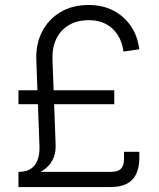

<svg xmlns="http://www.w3.org/2000/svg" viewBox="-20 -757 642 777"><path d="M56.2 -40V-61.5Q100.6 -61.5 121.3 -89.4Q142.1 -117.2 139.6 -170.4L127 -513.7Q124.5 -578.1 150.1 -628.4Q175.8 -678.7 224.4 -707.8Q272.9 -736.8 339.4 -736.8Q395 -736.8 438.5 -714.4Q481.9 -691.9 509.5 -651.6Q537.1 -611.3 543.5 -557.6L479.5 -548.3Q472.2 -606 435.5 -640.6Q398.9 -675.3 339.8 -675.3Q291 -675.3 257.3 -654.5Q223.6 -633.8 207 -597.9Q190.4 -562 192.4 -515.6L205.1 -172.9Q206.5 -141.6 197 -118.9Q187.5 -96.2 170.9 -80.8Q154.3 -65.4 134.3 -56.6Q114.3 -47.9 93.8 -43.9Q73.2 -40 56.2 -40ZM54.7 0V-61.5H428.2Q457 -61.5 469.5 -74Q481.9 -86.4 481.9 -114.7V-142.6H543.9V-119.6Q543.9 -60.1 515.4 -30Q486.8 0 426.8 0ZM54.7 -335.4V-391.6H442.4V-335.4Z"/></svg>

Font: Inter 16pt Light
Style: Regular
Weight: 300
Version: Version 4.001;git-66647c0bb